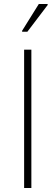

<svg xmlns="http://www.w3.org/2000/svg" viewBox="-20 -935 277 955"><path d="M100 0V-688H136V0ZM90 -777V-782L173 -915H217V-910L116 -777Z"/></svg>

Font: Saira Semi Condensed Thin
Style: Regular
Weight: 100
Width: 4
Designer: Hector Gatti with collaboration of the Omnibus-Type team
Foundry: Omnibus-Type
Version: Version 1.001; ttfautohint (v1.8)